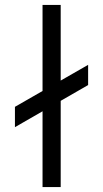

<svg xmlns="http://www.w3.org/2000/svg" viewBox="-20 -755 416 775"><path d="M40.3 -241.7V-323.8L335.7 -493.3V-411.7ZM151.7 0V-735H225V0Z"/></svg>

Font: Manrope
Style: Regular
Weight: 400
Designer: Mikhail Sharanda
Foundry: Mikhail Sharanda
Version: Version 4.503